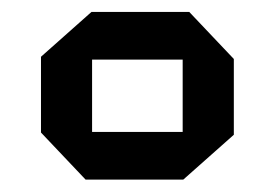

<svg xmlns="http://www.w3.org/2000/svg" viewBox="-20 -793 457 319"><path d="M133 -694V-773.2H294.4L368.5 -695V-694ZM122.2 -494.6 48.1 -572.8V-573.8H283.5V-494.6ZM48.1 -573.8V-698.7L132 -773.2H133V-573.8ZM283.5 -494.6V-694H368.5V-569.1L284.5 -494.6Z"/></svg>

Font: Foldit Thin
Style: Regular
Weight: 100
Designer: Sophia Tai
Foundry: Sophia Tai
Version: Version 1.003